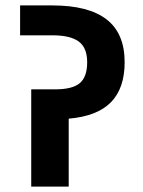

<svg xmlns="http://www.w3.org/2000/svg" viewBox="-20 -687 527 707"><path d="M233 -250V0H95V-358H183Q247 -358 274 -381Q301 -404 301 -458Q301 -511 270 -534Q239 -557 173 -557H54V-667H173Q306 -667 372.5 -615.5Q439 -564 439 -458Q439 -362 388.5 -310.5Q338 -259 233 -250Z"/></svg>

Font: Biryani ExtraBold
Style: Regular
Weight: 800
Designer: Dan Reynolds and Mathieu Reguer
Foundry: Dan Reynolds and Mathieu Reguer
Version: Version 1.004; ttfautohint (v1.1) -l 5 -r 5 -G 72 -x 0 -D la